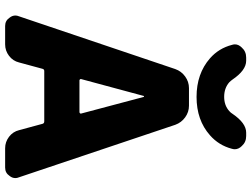

<svg xmlns="http://www.w3.org/2000/svg" viewBox="-138 -885 1003 767"><g transform="rotate(90 363.5 -501.5)"><path d="M263.7 -176.8Q256.8 -176.8 254.9 -169.9L229.5 -76.2Q223.6 -51.8 203.1 -36.1Q182.6 -20.5 157.2 -20.5H84Q62.5 -20.5 50.8 -38.1Q42 -48.8 42 -61.5Q42 -68.4 44.9 -75.2L255.9 -700.2Q264.6 -724.6 285.6 -739.7Q306.6 -754.9 332 -754.9H402.3Q427.7 -754.9 448.7 -739.7Q469.7 -724.6 478.5 -700.2L688.5 -75.2Q691.4 -68.4 691.4 -61.5Q691.4 -48.8 682.6 -38.1Q670.9 -20.5 649.4 -20.5H572.3Q546.9 -20.5 526.4 -36.1Q505.9 -51.8 500 -76.2L474.6 -169.9Q472.7 -176.8 464.8 -176.8ZM295.9 -324.2Q294.9 -322.3 296.9 -319.8Q298.8 -317.4 300.8 -317.4H427.7Q430.7 -317.4 432.6 -319.8Q434.6 -322.3 433.6 -324.2L367.2 -574.2Q367.2 -575.2 365.2 -575.2Q363.3 -575.2 363.3 -574.2ZM159.2 -926.8Q157.2 -932.6 157.2 -938.5Q157.2 -953.1 169.9 -965.8Q185.5 -983.4 210 -983.4H222.7Q260.7 -983.4 297.9 -928.7Q302.7 -921.9 308.6 -916Q332 -895.5 366.7 -895.5Q401.4 -895.5 423.8 -916Q430.7 -921.9 434.6 -928.7Q471.7 -983.4 509.8 -983.4H523.4Q547.9 -983.4 563.5 -965.8Q576.2 -953.1 576.2 -937.5Q576.2 -932.6 574.2 -925.8Q560.5 -874 520.5 -838.9Q460 -785.2 367.2 -785.2Q274.4 -785.2 212.9 -838.9Q172.9 -874 159.2 -926.8Z"/></g></svg>

Font: Gen Jyuu Gothic Heavy
Style: Bold
Weight: 900
Designer: [Source Han Sans]
Ryoko NISHIZUKA  (kana & ideographs); Paul D. Hunt (Latin, Greek & Cyrillic); Wenlong ZHANG  (bopomofo
Version: Version 1.002.20150607